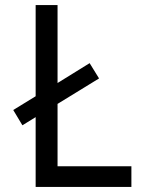

<svg xmlns="http://www.w3.org/2000/svg" viewBox="-20 -734 570 754"><path d="M120 0H496V-81H206V-326L369 -426L332 -486L206 -408V-714H120V-356L32 -302L68 -242L120 -274Z"/></svg>

Font: Noto Sans Mono Condensed
Style: Regular
Weight: 400
Width: 3
Designer: Monotype Design Team
Foundry: Monotype Imaging Inc.
Version: Version 2.014